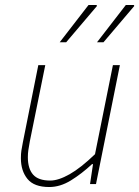

<svg xmlns="http://www.w3.org/2000/svg" viewBox="-20 -740 560 772"><path d="M178 12Q117 12 90.5 -20.5Q64 -53 64 -104Q64 -122 66 -134.5Q68 -147 72 -168L134 -478H162L100 -172Q96 -150 94 -136.5Q92 -123 92 -108Q92 -62 113 -38Q134 -14 182 -14Q215 -14 260 -39.5Q305 -65 362 -120L434 -478H462L366 0H342L354 -80H350Q308 -41 265 -14.5Q222 12 178 12ZM220 -570 336 -720H368L370 -716L246 -570ZM370 -570 486 -720H518L520 -716L396 -570Z"/></svg>

Font: Source Sans 3
Style: Italic
Weight: 200
Italic angle: -11°
Designer: Paul D. Hunt
Foundry: Adobe
Version: Version 3.046;hotconv 1.0.118;makeotfexe 2.5.65603